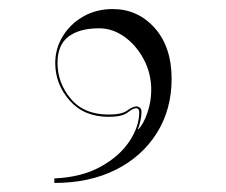

<svg xmlns="http://www.w3.org/2000/svg" viewBox="-20 -248 499 424"><path d="M102 -109Q102 -140.5 118.5 -167.8Q135 -195 163.8 -211.5Q192.5 -228 229 -228Q284.5 -228 321.8 -186Q359 -144 359 -74Q359 -6.5 326.5 45.5Q294 97.5 235.8 126.8Q177.5 156 100 156V146Q159.5 143.5 201.5 120.5Q243.5 97.5 265.5 64.5Q287.5 31.5 287.5 -0.5Q287.5 -2.5 286.2 -5.8Q285 -9 280.5 -9Q274 -9 261.8 0.5Q249.5 10 220 10Q165.5 10 133.8 -26Q102 -62 102 -109ZM107 -109Q107 -65 136.2 -30Q165.5 5 220 5Q249 5 261 -4Q273 -13 281.5 -13Q285 -13 288.8 -10.2Q292.5 -7.5 292.5 -0.5Q292.5 7.5 290 19.2Q287.5 31 284.5 36.5L285.5 37.5Q297 26 305.5 1Q314 -24 314 -49Q314 -86 297.5 -117Q281 -148 254.8 -166.8Q228.5 -185.5 199 -185.5Q155.5 -185.5 131.2 -167.2Q107 -149 107 -109Z"/></svg>

Font: Engraving Unshaded CC
Style: Bold
Weight: 700
Designer: indestructible type*
Foundry: Cowboy Collective
Version: Version 1.000